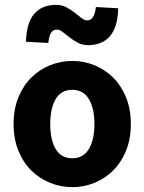

<svg xmlns="http://www.w3.org/2000/svg" viewBox="-20 -759 595 791"><path d="M278 12Q231 12 187 -5.5Q143 -23 109.5 -56Q76 -89 56 -137.5Q36 -186 36 -248Q36 -310 56 -358.5Q76 -407 109.5 -440Q143 -473 187 -490.5Q231 -508 278 -508Q325 -508 368.5 -490.5Q412 -473 445.5 -440Q479 -407 499 -358.5Q519 -310 519 -248Q519 -186 499 -137.5Q479 -89 445.5 -56Q412 -23 368.5 -5.5Q325 12 278 12ZM278 -107Q323 -107 346 -145Q369 -183 369 -248Q369 -313 346 -351Q323 -389 278 -389Q232 -389 209.5 -351Q187 -313 187 -248Q187 -183 209.5 -145Q232 -107 278 -107ZM343 -573Q319 -573 300.5 -583Q282 -593 266.5 -605Q251 -617 238.5 -627Q226 -637 214 -637Q199 -637 190.5 -624Q182 -611 179 -582L87 -587Q89 -665 121 -702Q153 -739 211 -739Q235 -739 253.5 -729Q272 -719 287.5 -707Q303 -695 315.5 -685Q328 -675 340 -675Q369 -675 375 -730L467 -725Q465 -647 433 -610Q401 -573 343 -573Z"/></svg>

Font: TT Toshiba Sans
Style: Bold
Weight: 700
Designer: Paul D. Hunt
Foundry: Toshiba Corporation
Version: Version 2.020;PS 2.000;hotconv 1.0.86;makeotf.lib2.5.63406